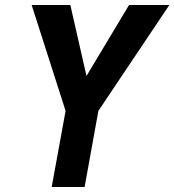

<svg xmlns="http://www.w3.org/2000/svg" viewBox="-20 -747 696 767"><path d="M242 -304 106.5 -727H261L325.5 -443.5L495.5 -727H656.5L373 -304L318 0H186.5Z"/></svg>

Font: JuliaMono ExtraBold
Style: Italic
Weight: 800
Italic angle: -9°
Monospace: yes
Designer: cormullion
Foundry: corm
Version: Version 0.057; ttfautohint (v1.8.4)